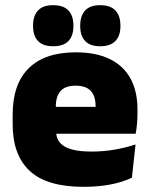

<svg xmlns="http://www.w3.org/2000/svg" viewBox="-20 -710 580 743"><path d="M303 13Q161.5 13 95.2 -48.5Q29 -110 29 -228.5V-267Q29 -384.5 91.2 -446Q153.5 -507.5 273 -507.5Q352.5 -507.5 405.5 -481.2Q458.5 -455 485.2 -405.8Q512 -356.5 512 -287V-271.5Q512 -251.5 510.2 -230.8Q508.5 -210 505 -192.5H346.5Q348.5 -223 349.2 -250Q350 -277 350 -298.5Q350 -324.5 342 -342.2Q334 -360 317 -369.2Q300 -378.5 273 -378.5Q232.5 -378.5 214.2 -357.5Q196 -336.5 196 -298V-253.5L197 -234.5V-203.5Q197 -188 202.5 -173.5Q208 -159 222.8 -147.8Q237.5 -136.5 264.8 -130Q292 -123.5 335.5 -123.5Q380 -123.5 422.5 -130.8Q465 -138 504.5 -151L490.5 -22.5Q456 -5.5 408.2 3.8Q360.5 13 303 13ZM469.5 -192.5H122.5V-296.5H469.5ZM185.5 -531Q146.5 -531 127.2 -551.2Q108 -571.5 108 -608V-612Q108 -649 127.2 -669.5Q146.5 -690 185.5 -690Q225.5 -690 244.8 -669.5Q264 -649 264 -612V-608Q264 -571.5 244.8 -551.2Q225.5 -531 185.5 -531ZM368 -531Q328.5 -531 309.5 -551.2Q290.5 -571.5 290.5 -608V-612Q290.5 -649 309.5 -669.5Q328.5 -690 368 -690Q407 -690 426.5 -669.5Q446 -649 446 -612V-608Q446 -571.5 426.5 -551.2Q407 -531 368 -531Z"/></svg>

Font: Anek Devanagari Medium ExtraBold
Style: Regular
Weight: 800
Version: Version 1.003